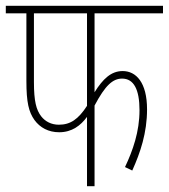

<svg xmlns="http://www.w3.org/2000/svg" viewBox="-20 -642 582 662"><path d="M306 -596H542V-622H0V-596H71V-363C71 -289 79 -256 99 -228C118 -202 147 -186 184 -186C228 -186 258 -209 280 -239V0H306V-278C343 -348 369 -371 401 -371C441 -371 461 -334 461 -262C461 -188 438 -123 411 -66L436 -54C464 -116 487 -184 487 -265C487 -358 449 -397 403 -397C363 -397 335 -370 306 -324ZM97 -596H280V-277C250 -231 223 -212 183 -212C157 -212 136 -223 122 -241C105 -263 97 -293 97 -359Z"/></svg>

Font: Noto Sans Devanagari UI ExtraCondensed Thin
Style: Regular
Weight: 100
Width: 2
Designer: Jelle Bosma - Monotype Design Team
Foundry: Monotype Imaging Inc.
Version: Version 2.004